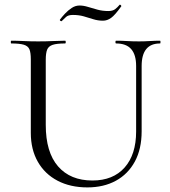

<svg xmlns="http://www.w3.org/2000/svg" viewBox="-20 -802 738 835"><path d="M572 -515Q572 -564 550.5 -588.5Q529 -613 485 -613Q482 -613 482 -619Q482 -625 485 -625Q508 -625 532 -623.5Q556 -622 585 -622Q608 -622 632 -623.5Q656 -625 676 -625Q678 -625 678 -619Q678 -613 676 -613Q636 -613 616 -588.5Q596 -564 596 -515V-231Q596 -154 566.5 -99.5Q537 -45 484 -16Q431 13 360 13Q286 13 230.5 -16Q175 -45 144.5 -98.5Q114 -152 114 -224V-544Q114 -573 108 -587.5Q102 -602 83.5 -607.5Q65 -613 29 -613Q27 -613 27 -619Q27 -625 29 -625Q53 -625 82.5 -623.5Q112 -622 146 -622Q181 -622 211 -623.5Q241 -625 263 -625Q266 -625 266 -619Q266 -613 263 -613Q227 -613 209 -607Q191 -601 185 -586Q179 -571 179 -542V-259Q179 -140 232.5 -78.5Q286 -17 382 -17Q472 -17 522 -73.5Q572 -130 572 -230ZM451 -754Q470 -754 480.5 -762Q491 -770 500 -781Q502 -783 505.5 -779.5Q509 -776 507 -774Q480 -736 463 -724Q446 -712 428 -712Q406 -712 385.5 -718.5Q365 -725 344 -731Q323 -737 297 -737Q277 -737 267.5 -728.5Q258 -720 248 -710Q246 -709 242.5 -711.5Q239 -714 241 -717Q249 -728 262.5 -742.5Q276 -757 292 -767.5Q308 -778 326 -778Q343 -778 362.5 -772Q382 -766 404 -760Q426 -754 451 -754Z"/></svg>

Font: Cormorant Light
Style: Regular
Weight: 400
Version: Version 4.000